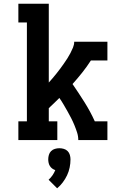

<svg xmlns="http://www.w3.org/2000/svg" viewBox="-20 -755 640 1035"><path d="M79 0V-101H125V-634H79V-735H243V-310Q254 -322 264.5 -334.5Q275 -347 285.5 -360Q296 -373 305.5 -386Q315 -399 324.5 -412.5Q334 -426 343 -440Q352 -454 359.5 -468.5Q367 -483 373.5 -498.5Q380 -514 380 -530H559V-429H470Q448 -395 423 -363.5Q398 -332 371 -302Q404 -254 435.5 -204Q467 -154 491 -101H559V0H402Q402 -21 395.5 -41Q389 -61 381 -80.5Q373 -100 363.5 -118.5Q354 -137 343.5 -155.5Q333 -174 322.5 -192Q312 -210 300 -227Q286 -213 272 -199.5Q258 -186 243 -172V-101H289V0ZM288 260 242 214Q254 203 263 190Q272 177 278 162Q269 159 261.5 153.5Q254 148 249 140Q244 132 242 122.5Q240 113 240 104Q240 92 243.5 80Q247 68 255.5 59.5Q264 51 276 47.5Q288 44 300 44Q312 44 324 47.5Q336 51 344.5 59.5Q353 68 356.5 80Q360 92 360 104Q360 126 355.5 148Q351 170 341.5 190Q332 210 318.5 228Q305 246 288 260Z"/></svg>

Font: Iosevka Curly Slab Extended
Style: Bold
Weight: 700
Width: 7
Monospace: yes
Designer: Belleve Invis
Foundry: Belleve Invis
Version: Version 11.1.0; ttfautohint (v1.8.3)